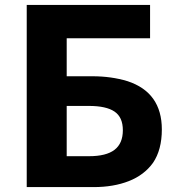

<svg xmlns="http://www.w3.org/2000/svg" viewBox="-20 -763 722 783"><path d="M89 -743H592V-607H252V-452H357Q434 -452 500 -432Q640 -386 640 -235Q640 -152 604 -99Q568 -49 505.5 -24.5Q443 0 362 0H89ZM481 -232Q481 -285 447 -308Q413 -331 343 -331H252V-126H343Q413 -126 447 -152Q481 -178 481 -232Z"/></svg>

Font: Merged Yaku Han JP ExtraBold
Style: Regular
Weight: 800
Designer: Ryoko NISHIZUKA 西塚涼子 (kana, bopomofo & ideographs); Paul D. Hunt (Latin, Greek & Cyrillic); Sandoll Communications 산돌커뮤니
Foundry: Adobe
Version: Version 2.004